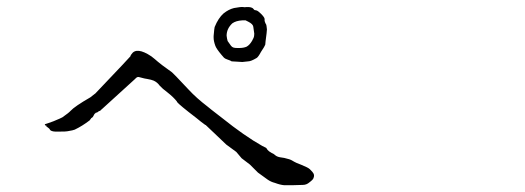

<svg xmlns="http://www.w3.org/2000/svg" viewBox="-20 -674 1540 563"><path d="M813.5 -130.9Q801.8 -131.8 786.1 -137.7Q774.4 -140.6 764.6 -147.5Q741.2 -164.1 736.3 -168Q731.4 -172.9 712.9 -191.4L688.5 -210Q673.8 -227.5 672.9 -228.5Q672.9 -228.5 671.9 -228.5H672.9L643.6 -250L583 -307.6H582Q568.4 -317.4 555.7 -328.1Q505.9 -366.2 499 -375V-376Q489.3 -388.7 470.7 -403.3Q456.1 -414.1 448.2 -422.9Q441.4 -432.6 430.7 -437.5Q423.8 -440.4 412.1 -442.4Q408.2 -442.4 386.7 -448.2Q381.8 -449.2 376 -442.4L278.3 -353.5Q275.4 -351.6 274.4 -349.6L269.5 -347.7Q266.6 -345.7 265.6 -344.7Q262.7 -343.8 259.8 -342.8V-341.8Q256.8 -340.8 253.9 -334Q252 -330.1 250 -329.1Q247.1 -328.1 246.1 -325.2L245.1 -324.2Q244.1 -323.2 243.2 -321.3Q221.7 -304.7 199.2 -293.9Q195.3 -292 177.7 -289.1Q174.8 -288.1 151.4 -288.1Q131.8 -287.1 127 -293Q125 -296.9 122.1 -298.8Q120.1 -299.8 119.1 -300.8V-301.8H118.2L116.2 -302.7V-303.7L115.2 -306.6L113.3 -305.7L112.3 -306.6L111.3 -309.6Q113.3 -310.5 120.1 -312.5Q131.8 -316.4 136.7 -318.4Q160.2 -328.1 163.1 -330.1Q182.6 -343.8 186.5 -348.6Q199.2 -362.3 245.1 -388.7Q249 -391.6 254.9 -396.5L253.9 -395.5Q254.9 -395.5 254.9 -396.5Q259.8 -399.4 263.7 -404.3Q361.3 -506.8 362.3 -508.8Q363.3 -512.7 365.2 -514.6Q379.9 -538.1 423.8 -508.8V-509.8Q423.8 -508.8 423.8 -508.8Q428.7 -504.9 433.6 -501Q452.1 -484.4 484.4 -461.9Q487.3 -460 533.2 -411.1Q555.7 -386.7 588.9 -361.3Q591.8 -358.4 629.9 -329.1Q698.2 -274.4 749 -246.1Q756.8 -242.2 758.8 -241.2Q760.7 -241.2 764.6 -234.4Q767.6 -230.5 776.4 -225.6Q783.2 -222.7 786.1 -219.7Q791 -214.8 800.8 -212.9Q808.6 -211.9 813.5 -210.9Q831.1 -207 836.9 -203.1Q847.7 -196.3 864.3 -190.4Q883.8 -182.6 888.7 -177.7Q898.4 -168 899.4 -165Q902.3 -159.2 899.4 -152.3Q898.4 -147.5 887.7 -139.6Q878.9 -131.8 868.2 -131.8L836.9 -130.9Q817.4 -130.9 814.5 -130.9ZM697.3 -614.3Q692.4 -614.3 691.4 -614.3H690.4Q671.9 -613.3 661.1 -605.5Q644.5 -589.8 644.5 -569.3Q645.5 -560.5 647.5 -553.7Q649.4 -550.8 657.2 -540Q660.2 -536.1 664.1 -534.7Q668 -533.2 676.8 -533.2Q678.7 -533.2 680.7 -533.2Q694.3 -533.2 703.1 -537.1Q711.9 -542 718.8 -553.7Q724.6 -563.5 725.1 -568.8Q725.6 -574.2 725.6 -575.2Q725.6 -577.1 722.7 -595.7Q721.7 -603.5 708 -610.4Q702.1 -613.3 700.2 -614.3Q698.2 -614.3 697.3 -614.3ZM609.4 -594.7Q620.1 -621.1 635.7 -634.8Q650.4 -646.5 666 -650.4Q686.5 -654.3 693.4 -653.3Q697.3 -652.3 702.1 -653.3Q718.8 -654.3 723.6 -647.5Q724.6 -645.5 726.6 -644.5Q728.5 -644.5 731.4 -643.6Q736.3 -642.6 745.1 -633.8Q755.9 -623 755.9 -618.2V-613.3Q755.9 -611.3 756.8 -610.4Q757.8 -605.5 759.8 -603.5Q761.7 -600.6 762.7 -587.9Q762.7 -584 761.7 -576.2Q757.8 -546.9 757.8 -543Q756.8 -539.1 745.1 -521.5Q737.3 -506.8 732.4 -503.9Q715.8 -494.1 708 -494.1Q690.4 -492.2 690.4 -492.2Q687.5 -492.2 674.8 -493.2L659.2 -494.1Q657.2 -496.1 645.5 -500Q639.6 -502 636.7 -504.9L629.9 -512.7Q614.3 -531.2 611.3 -540Q606.4 -553.7 606.4 -563.5Q606.4 -567.4 606.4 -568.4Q608.4 -591.8 609.4 -594.7Z"/></svg>

Font: ToneOZ-YinPZ-Tsuipita-TC
Style: Regular
Weight: 400
Designer: ÂÆ£ÂøóÂáåJeffrey Xuan(jeffreyx@gmail.com, ToneOZ.com) ÈòøÂù§(cjkFonts)
Foundry: ToneOZ
Version: Version 0.24071